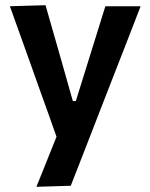

<svg xmlns="http://www.w3.org/2000/svg" viewBox="-20 -522 578 738"><path d="M120 196Q140.5 145.5 161.2 93.5Q182 41.5 202 -8.5V17Q184 -34.5 165.2 -86.8Q146.5 -139 128.5 -189L96.5 -279Q77.5 -332.5 57.2 -388.8Q37 -445 18 -498L155 -502Q171.5 -444.5 187.2 -389.5Q203 -334.5 219.5 -276.5L260 -133.5H271.5L316 -276.5Q333.5 -332.5 350.5 -387.2Q367.5 -442 385 -498H520.5Q505 -458 490.5 -420.5Q476 -383 458.5 -338Q441 -293 416.5 -230.5L362 -90.5Q325 4.5 299.2 71.2Q273.5 138 252 192Z"/></svg>

Font: Commissioner Thin SemiBold
Style: Regular
Weight: 600
Version: Version 1.000